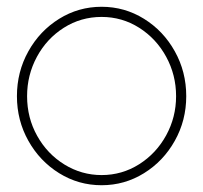

<svg xmlns="http://www.w3.org/2000/svg" viewBox="-20 -534 600 567"><path d="M280 13Q212 13 154.8 -22.5Q97.5 -58 63.8 -118.2Q30 -178.5 30 -250Q30 -322 63.8 -382.5Q97.5 -443 154.8 -478.5Q212 -514 280 -514Q348 -514 405.2 -478.5Q462.5 -443 496.2 -382.5Q530 -322 530 -250Q530 -178.5 496.2 -118.2Q462.5 -58 405.2 -22.5Q348 13 280 13ZM280 -17Q340.5 -17 391 -49Q441.5 -81 470.8 -134.5Q500 -188 500 -250Q500 -312.5 470.8 -366.2Q441.5 -420 391 -452Q340.5 -484 280 -484Q219 -484 168.5 -452Q118 -420 89 -366.2Q60 -312.5 60 -250Q60 -186 89.8 -132.8Q119.5 -79.5 170.2 -48.2Q221 -17 280 -17Z"/></svg>

Font: Urbanist
Style: Regular
Weight: 400
Designer: Corey Hu
Foundry: Corey Hu
Version: Version 1.2; befe77262ef67d88f1d94aa3d2e49ef1327b4483